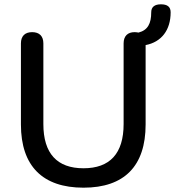

<svg xmlns="http://www.w3.org/2000/svg" viewBox="-20 -861 811 890"><path d="M367 9C556 9 655 -91 655 -284V-652C728 -666 771 -721 771 -804C771 -830 755 -841 726 -841C697 -841 681 -829 681 -804C681 -752 665 -721 622 -710C616 -711 611 -712 604 -712C572 -712 553 -694 553 -660V-286C553 -149 489 -81 367 -81C245 -81 181 -149 181 -286V-660C181 -694 162 -712 129 -712C96 -712 77 -694 77 -660V-284C77 -91 178 9 367 9Z"/></svg>

Font: Nunito SemiBold
Style: Regular
Weight: 600
Designer: Vernon Adams
Foundry: Vernon Adams
Version: Version 3.602